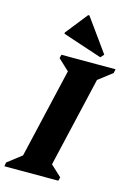

<svg xmlns="http://www.w3.org/2000/svg" viewBox="-166 -1013 742 1082"><g transform="rotate(15 205.0 -472.5)"><path d="M-27 0 -23 -23 109 -125 48 -39 190 -651 229 -564 116 -669 121 -690H437L432 -667L300 -565L362 -651L220 -39L180 -126L293 -21L288 0ZM336 -733 107 -809V-816L209 -945H216L354 -753Z"/></g></svg>

Font: Platypi Light
Style: Bold Italic
Weight: 700
Italic angle: -13°
Version: Version 1.200